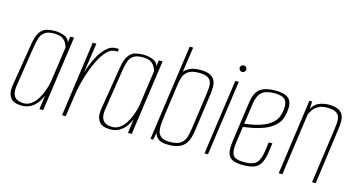

<svg xmlns="http://www.w3.org/2000/svg" viewBox="-71 -920 2278 1219"><g transform="rotate(15 1068.0 -310.5)"><path d="M113 8Q104 8 87 5.5Q70 3 54.5 -7.5Q39 -18 30.5 -41.5Q22 -65 29 -108L74 -384Q83 -441 101.5 -466.5Q120 -492 145 -498.5Q170 -505 198 -505Q228 -505 258.5 -494.5Q289 -484 296 -455L301 -495H326L256 0H231L244 -93Q236 -72 220 -48.5Q204 -25 178 -8.5Q152 8 113 8ZM122 -10Q151 -10 173 -26Q195 -42 210.5 -66Q226 -90 236 -116.5Q246 -143 251.5 -164.5Q257 -186 258 -196L290 -422Q288 -429 281 -444.5Q274 -460 255.5 -474Q237 -488 197 -488Q157 -488 136.5 -473Q116 -458 108 -433Q100 -408 95 -377L53 -106Q48 -72 54.5 -52Q61 -32 74 -23.5Q87 -15 100.5 -12.5Q114 -10 122 -10Z M380 0 449 -495H473L444 -296Q449 -314 461.5 -347.5Q474 -381 494 -416Q514 -451 541 -475.5Q568 -500 601 -500Q605 -500 611 -500Q617 -500 620 -499L616 -480Q614 -481 609.5 -481Q605 -481 600 -481Q574 -481 550 -458Q526 -435 505.5 -397.5Q485 -360 469 -316Q453 -272 442 -228.5Q431 -185 426 -151L404 0Z M695 8Q686 8 669 5.5Q652 3 636.5 -7.5Q621 -18 612.5 -41.5Q604 -65 611 -108L656 -384Q665 -441 683.5 -466.5Q702 -492 727 -498.5Q752 -505 780 -505Q810 -505 840.5 -494.5Q871 -484 878 -455L883 -495H908L838 0H813L826 -93Q818 -72 802 -48.5Q786 -25 760 -8.5Q734 8 695 8ZM704 -10Q733 -10 755 -26Q777 -42 792.5 -66Q808 -90 818 -116.5Q828 -143 833.5 -164.5Q839 -186 840 -196L872 -422Q870 -429 863 -444.5Q856 -460 837.5 -474Q819 -488 779 -488Q739 -488 718.5 -473Q698 -458 690 -433Q682 -408 677 -377L635 -106Q630 -72 636.5 -52Q643 -32 656 -23.5Q669 -15 682.5 -12.5Q696 -10 704 -10Z M1082 7Q1033 7 1013.5 -8.5Q994 -24 988 -47L979 0H961L1050 -630H1073L1049 -464Q1063 -482 1088.5 -493.5Q1114 -505 1155 -505Q1197 -505 1219 -493.5Q1241 -482 1250 -463.5Q1259 -445 1259 -422Q1259 -399 1256 -375L1221 -125Q1218 -101 1211 -77.5Q1204 -54 1190 -35Q1176 -16 1150 -4.5Q1124 7 1082 7ZM1084 -13Q1134 -13 1156.5 -31Q1179 -49 1186.5 -76.5Q1194 -104 1198 -132L1231 -365Q1234 -386 1235.5 -407.5Q1237 -429 1231.5 -446.5Q1226 -464 1207.5 -474.5Q1189 -485 1151 -485Q1106 -485 1083 -470Q1060 -455 1051.5 -432Q1043 -409 1039 -383L1008 -161Q1005 -137 1002.5 -111Q1000 -85 1004.5 -62.5Q1009 -40 1027.5 -26.5Q1046 -13 1084 -13Z M1316 0 1386 -495H1409L1339 0ZM1413 -561Q1404 -561 1397.5 -567.5Q1391 -574 1391 -583Q1391 -592 1397.5 -598Q1404 -604 1413 -604Q1422 -604 1428.5 -598Q1435 -592 1435 -583Q1435 -574 1428.5 -567.5Q1422 -561 1413 -561Z M1572 9Q1527 9 1502 -2.5Q1477 -14 1469.5 -42Q1462 -70 1469 -121L1506 -385Q1516 -454 1550.5 -478Q1585 -502 1648 -502Q1720 -502 1743.5 -471Q1767 -440 1751 -367Q1741 -323 1710.5 -296.5Q1680 -270 1641 -255.5Q1602 -241 1565.5 -234.5Q1529 -228 1508 -225L1493 -120Q1484 -59 1499.5 -35Q1515 -11 1573 -11Q1632 -11 1654.5 -35Q1677 -59 1685 -120L1692 -173H1716L1709 -121Q1702 -70 1687.5 -42Q1673 -14 1645.5 -2.5Q1618 9 1572 9ZM1511 -247Q1537 -250 1570.5 -256.5Q1604 -263 1636.5 -276.5Q1669 -290 1693 -312.5Q1717 -335 1725 -369Q1739 -425 1724 -454.5Q1709 -484 1649 -484Q1592 -484 1565 -461Q1538 -438 1530 -383Z M1804 0 1873 -495H1891L1889 -446Q1906 -479 1936.5 -491Q1967 -503 1998 -503Q2040 -503 2062.5 -491.5Q2085 -480 2093.5 -461Q2102 -442 2101.5 -419Q2101 -396 2098 -372L2047 0H2023L2074 -363Q2077 -384 2078.5 -405.5Q2080 -427 2074.5 -444Q2069 -461 2050.5 -471.5Q2032 -482 1994 -482Q1959 -482 1937 -469.5Q1915 -457 1903 -440Q1891 -423 1885 -408L1828 0Z"/></g></svg>

Font: Alumni Sans Thin
Style: Italic
Weight: 100
Italic angle: -8°
Designer: Robert E. Leuschke
Foundry: Robert E. Leuschke
Version: Version 1.016